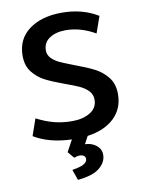

<svg xmlns="http://www.w3.org/2000/svg" viewBox="-100 -760 801 1071"><g transform="rotate(-10 301.0 -225.0)"><path d="M349 10 326 53Q364 54 390 75Q416 96 416 128Q416 170 377.5 202Q339 234 253 242L232 182Q281 174 299.5 162.5Q318 151 318 135Q318 123 309.5 116.5Q301 110 286 110Q271 110 254 117L223 80L259 14Q132 10 46 -42L79 -137Q129 -111 177 -98.5Q225 -86 279 -86Q340 -86 381 -111Q422 -136 422 -183Q422 -212 402.5 -232.5Q383 -253 354 -266.5Q325 -280 274 -298Q208 -322 167.5 -342.5Q127 -363 98 -399.5Q69 -436 69 -492Q69 -587 139.5 -639.5Q210 -692 326 -692Q442 -692 530 -638L497 -544Q414 -592 330 -592Q274 -592 238 -568Q202 -544 202 -500Q202 -474 220.5 -455Q239 -436 266.5 -423.5Q294 -411 344 -392Q412 -367 454 -345.5Q496 -324 526 -286.5Q556 -249 556 -191Q556 -109 501.5 -56.5Q447 -4 349 10Z"/></g></svg>

Font: MartelSansBold
Style: Bold
Weight: 700
Designer: Dan Reynolds and Mathieu Réguer
Foundry: Dan Reynolds and Mathieu Réguer
Version: Version 1.002; ttfautohint (v1.1) -l 5 -r 5 -G 72 -x 0 -D la